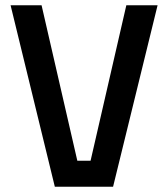

<svg xmlns="http://www.w3.org/2000/svg" viewBox="-20 -705 634 725"><path d="M20 -685H137L272 -98H322L457 -685H575L407 0H187Z"/></svg>

Font: Cairo SemiBold
Style: Regular
Weight: 600
Designer: Mohamed Gaber, Accademia di Belle Arti di Urbino and others
Foundry: Kief Type Foundry, Accademia di Belle Arti di Urbino and others
Version: Version 3.011